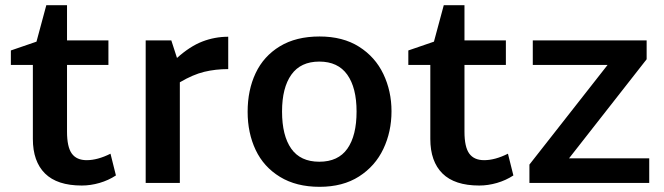

<svg xmlns="http://www.w3.org/2000/svg" viewBox="-20 -707 2566 742"><path d="M428 -29Q399 -10 364.5 0Q330 10 296 10Q201 10 154 -36.5Q107 -83 107 -170V-456H22V-512L121 -546L159 -687H239V-551H399V-456H239V-198Q239 -139 257.5 -113.5Q276 -88 315 -88Q357 -88 407 -113Z M862 -440Q813 -440 769.5 -429.5Q726 -419 675 -389V0H543V-551H642L664 -483Q714 -528 762 -546.5Q810 -565 862 -565Z M937 -275Q937 -359 968 -424.5Q999 -490 1061.5 -528Q1124 -566 1215 -566Q1305 -566 1367.5 -526.5Q1430 -487 1461.5 -421Q1493 -355 1493 -277Q1493 -198 1461.5 -131.5Q1430 -65 1367.5 -25Q1305 15 1215 15Q1125 15 1062 -23.5Q999 -62 968 -127.5Q937 -193 937 -275ZM1358 -276Q1358 -368 1322 -418.5Q1286 -469 1214 -469Q1142 -469 1106 -418.5Q1070 -368 1070 -276Q1070 -183 1105.5 -132.5Q1141 -82 1214 -82Q1287 -82 1322.5 -132.5Q1358 -183 1358 -276Z M1964 -29Q1935 -10 1900.5 0Q1866 10 1832 10Q1737 10 1690 -36.5Q1643 -83 1643 -170V-456H1558V-512L1657 -546L1695 -687H1775V-551H1935V-456H1775V-198Q1775 -139 1793.5 -113.5Q1812 -88 1851 -88Q1893 -88 1943 -113Z M2489 -95V0H2026V-71L2328 -456H2039V-551H2479V-478L2179 -95Z"/></svg>

Font: MartelSansBold
Style: Bold
Weight: 700
Designer: Dan Reynolds and Mathieu Réguer
Foundry: Dan Reynolds and Mathieu Réguer
Version: Version 1.002; ttfautohint (v1.1) -l 5 -r 5 -G 72 -x 0 -D la